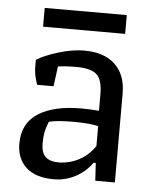

<svg xmlns="http://www.w3.org/2000/svg" viewBox="-48 -664 571 713"><g transform="rotate(5 237.0 -307.5)"><path d="M90 -623H396V-553H90ZM40 -113Q40 -189 98 -226Q156 -263 258 -263Q291 -263 324 -260V-322Q324 -376 302 -395.5Q280 -415 224 -415Q190 -415 158 -411L148 -336H87Q74 -371 74 -403V-428Q104 -447 155.5 -462.5Q207 -478 250 -478Q325 -478 365.5 -439.5Q406 -401 406 -331V0H333L329 -66H321Q296 -31 258.5 -11.5Q221 8 179 8Q111 8 75.5 -24.5Q40 -57 40 -113ZM326 -129V-203Q291 -211 234 -211Q171 -211 142 -203Q133 -181 129.5 -163.5Q126 -146 126 -122Q126 -86 142.5 -71Q159 -56 190 -56Q231 -56 267 -75Q303 -94 326 -129Z"/></g></svg>

Font: Athiti Medium
Style: Regular
Weight: 500
Designer: CadsonDemak Team
Foundry: CadsonDemak
Version: Version 1.033